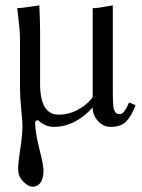

<svg xmlns="http://www.w3.org/2000/svg" viewBox="-20 -459 526 713"><path d="M100.6 234.4Q85.4 234.4 66.4 215.3Q47.4 196.3 47.4 168.9Q47.4 145 55.4 93Q63.5 41 63.5 7.8Q63.5 -5.4 58.8 -53.7Q54.2 -102.1 54.2 -134.3V-322.3Q54.2 -334.5 51.5 -361.1Q48.8 -387.7 46.4 -408.2L43.9 -428.7Q57.1 -428.7 86.2 -433.3Q115.2 -438 126 -439Q128.9 -375 128.9 -342.8V-147.5Q128.9 -33.2 197.8 -33.2Q236.3 -33.2 271.5 -52.7Q306.6 -72.3 324.2 -98.6V-428.7Q335 -428.7 347.4 -430.4Q359.9 -432.1 375.2 -435.1Q390.6 -438 398.9 -439V-124Q398.9 -105 399.2 -95.2Q399.4 -85.4 400.1 -73.2Q400.9 -61 402.3 -55.7Q403.8 -50.3 406.7 -44.7Q409.7 -39.1 414.3 -37.1Q418.9 -35.2 425.3 -35.2Q441.4 -35.2 459.5 -78.6L483.4 -68.4Q467.8 -26.9 448 -7.3Q428.2 12.2 391.6 12.2Q363.8 12.2 344 -9.3Q324.2 -30.8 324.2 -60.1Q259.3 12.2 178.7 12.2Q163.1 12.2 146.7 4.6Q130.4 -2.9 121.6 -12.7Q117.2 -12.7 113.8 -10.3Q110.4 -7.8 110.4 -4.4Q110.4 30.8 126 93Q141.6 155.3 141.6 174.3Q141.6 204.1 130.4 219.2Q119.1 234.4 100.6 234.4Z"/></svg>

Font: Libertinage
Style: l
Weight: 400
Designer: OSP
Foundry: OSP
Version: Version 1.0; 2008; OFL relea